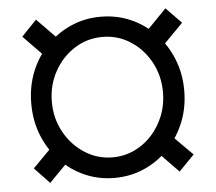

<svg xmlns="http://www.w3.org/2000/svg" viewBox="-47 -664 818 726"><g transform="rotate(-5 361.5 -301.0)"><path d="M359.4 9.8Q299.3 9.8 246.8 -13.4Q194.3 -36.6 154.3 -78.6Q114.3 -120.6 92 -176.3Q69.8 -231.9 69.8 -296.9Q69.8 -361.8 92 -417.5Q114.3 -473.1 154.3 -514.6Q194.3 -556.2 246.8 -579.1Q299.3 -602.1 359.4 -602.1Q419.9 -602.1 472.7 -579.1Q525.4 -556.2 565.2 -514.6Q605 -473.1 627.7 -417.5Q650.4 -361.8 650.4 -296.9Q650.4 -231.9 627.7 -176.3Q605 -120.6 565.2 -78.6Q525.4 -36.6 472.7 -13.4Q419.9 9.8 359.4 9.8ZM359.4 -68.4Q402.8 -68.4 441.2 -86.2Q479.5 -104 508.3 -135.7Q537.1 -167.5 553.5 -208.7Q569.8 -250 569.8 -296.9Q569.8 -359.9 541.5 -411.9Q513.2 -463.9 465.3 -494.6Q417.5 -525.4 359.4 -525.4Q301.3 -525.4 253.2 -494.6Q205.1 -463.9 176.5 -411.9Q147.9 -359.9 147.9 -296.9Q147.9 -234.4 176.5 -182.4Q205.1 -130.4 253.2 -99.4Q301.3 -68.4 359.4 -68.4ZM565.4 -451.7 508.3 -511.2 606.4 -612.3 664.6 -552.7ZM606.4 7.3 508.3 -93.8 565.4 -151.9 664.6 -52.7ZM115.2 7.3 58.1 -52.7 156.2 -151.9 214.4 -93.8ZM156.2 -451.7 58.1 -552.7 115.2 -612.3 214.4 -511.2Z"/></g></svg>

Font: Sahel VF Regular
Style: Regular
Weight: 400
Foundry: Saber Rastikerdar (saber.rastikerdar@gmail.com)
Version: Version 3.4.0